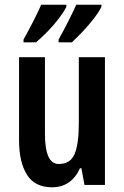

<svg xmlns="http://www.w3.org/2000/svg" viewBox="-20 -879 528 816"><path d="M426 -636V-93H339L326 -164H320Q283 -83 201 -83Q128 -83 94.5 -136.5Q61 -190 61 -282V-636H171V-311Q171 -182 229 -182Q280 -182 297.5 -225.5Q315 -269 315 -354V-636ZM411 -850Q401 -829 379 -800.5Q357 -772 331.5 -745Q306 -718 285 -699H229V-711Q252 -752 273.5 -795Q295 -838 304 -859H411ZM262 -850Q251 -828 230.5 -801Q210 -774 184 -747Q158 -720 133 -699H80V-711Q104 -754 125 -795.5Q146 -837 155 -859H262Z"/></svg>

Font: Noto Sans Kannada UI ExtraCondensed SemiBold
Style: Regular
Weight: 600
Width: 2
Designer: Jelle Bosma - Monotype Design Team
Foundry: Monotype Imaging Inc.
Version: Version 2.005; ttfautohint (v1.8.4.7-5d5b)